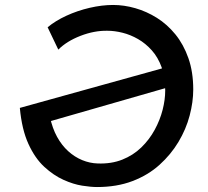

<svg xmlns="http://www.w3.org/2000/svg" viewBox="-20 -753 837 774"><path d="M436 -733Q480 -733 525.5 -720Q571 -707 612.5 -681Q654 -655 687 -614.5Q720 -574 739.5 -518.5Q759 -463 759 -392Q759 -342 744.5 -287Q730 -232 699.5 -181Q669 -130 623 -88.5Q577 -47 514 -23Q451 1 371 1Q347 1 311.5 -4.5Q276 -10 236 -28Q196 -46 158.5 -80.5Q121 -115 94.5 -173Q68 -231 60 -318L672 -488L686 -409L143 -253L181 -283Q191 -236 210 -201.5Q229 -167 255 -143.5Q281 -120 311.5 -107.5Q342 -95 374 -94Q429 -92 473 -109.5Q517 -127 549.5 -158.5Q582 -190 603.5 -229.5Q625 -269 635.5 -310Q646 -351 646 -388Q646 -442 631.5 -482Q617 -522 592 -550Q567 -578 536.5 -595.5Q506 -613 474 -621Q442 -629 413 -629Q360 -630 304.5 -608.5Q249 -587 215 -553L172 -643Q203 -669 247.5 -689.5Q292 -710 341.5 -721.5Q391 -733 436 -733Z"/></svg>

Font: Josefin Sans Medium
Style: Italic
Weight: 500
Italic angle: -7°
Designer: Santiago Orozco
Foundry: Typemade
Version: Version 2.000